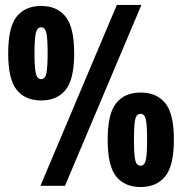

<svg xmlns="http://www.w3.org/2000/svg" viewBox="-20 -749 734 774"><path d="M143 0 451 -729H550L242 0ZM13 -534Q13 -640 47.5 -682.5Q82 -725 146 -725Q210 -725 244.5 -682Q279 -639 279 -534Q279 -429 244.5 -386.5Q210 -344 146 -344Q82 -344 47.5 -386.5Q13 -429 13 -534ZM172 -534Q172 -592 167 -615.5Q162 -639 146 -639Q130 -639 124.5 -616Q119 -593 119 -534Q119 -476 124.5 -453Q130 -430 146 -430Q162 -430 167 -453.5Q172 -477 172 -534ZM414 -186Q414 -291 448.5 -333.5Q483 -376 547 -376Q611 -376 646 -333.5Q681 -291 681 -186Q681 -81 646 -38Q611 5 547 5Q483 5 448.5 -37.5Q414 -80 414 -186ZM547 -81Q563 -81 568 -104.5Q573 -128 573 -186Q573 -244 568 -267Q563 -290 547 -290Q530 -290 525 -267.5Q520 -245 520 -186Q520 -127 525 -104Q530 -81 547 -81Z"/></svg>

Font: Mona Sans Condensed ExtraBold
Style: Regular
Weight: 800
Width: 3
Designer: Deni Anggara
Foundry: GitHub
Version: Version 1.001;gftools[0.9.33]